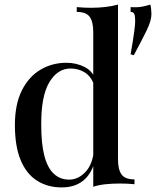

<svg xmlns="http://www.w3.org/2000/svg" viewBox="-20 -804 681 838"><path d="M495 -784V-109Q495 -64 510.5 -42.5Q526 -21 567 -21V0Q536 -3 505 -3Q471 -3 441.5 0Q412 3 387 11V-664Q387 -709 371.5 -730.5Q356 -752 315 -752V-773Q347 -770 377 -770Q410 -770 440 -773.5Q470 -777 495 -784ZM270 -530Q314 -530 350.5 -511Q387 -492 402 -447L390 -436Q376 -472 349 -488.5Q322 -505 288 -505Q231 -505 195 -444.5Q159 -384 160 -258Q160 -175 174 -122.5Q188 -70 215.5 -45Q243 -20 282 -20Q321 -20 352.5 -53Q384 -86 390 -148L399 -127Q389 -59 351 -22.5Q313 14 249 14Q188 14 141.5 -15.5Q95 -45 70 -105.5Q45 -166 45 -258Q45 -349 75.5 -409.5Q106 -470 157 -500Q208 -530 270 -530ZM636 -784Q638 -779 639.5 -765.5Q641 -752 641 -743Q641 -714 620 -671Q599 -628 564 -563L550 -567Q562 -635 566 -667Q570 -699 570 -712Q570 -732 566.5 -742Q563 -752 550 -752V-773Q581 -771 600.5 -775Q620 -779 636 -784Z"/></svg>

Font: Playfair Display Medium
Style: Regular
Weight: 500
Designer: Claus Eggers Sørensen
Foundry: Claus Eggers Sørensen
Version: Version 1.203